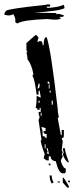

<svg xmlns="http://www.w3.org/2000/svg" viewBox="-98 -852 364 882"><path d="M65.4 -691.4Q72.3 -691.4 79.1 -676.8Q74.2 -668.9 74.2 -658.2L84 -663.1H88.9Q97.7 -663.1 97.7 -644.5H102.5Q102.5 -681.6 116.2 -681.6Q134.8 -633.8 167 -352.5Q167 -333 171.9 -315.4Q171.9 -310.5 167 -310.5L181.6 -231.4H185.5V-254.9H195.3V-226.6Q195.3 -217.8 185.5 -217.8Q185.5 -212.9 190.4 -204.1L185.5 -162.1L190.4 -152.3L185.5 -143.6L190.4 -133.8Q181.6 -119.1 181.6 -111.3Q192.4 -78.1 204.1 -78.1V-64.5Q204.1 -55.7 195.3 -55.7H190.4Q171.9 -55.7 158.2 -111.3Q134.8 -114.3 134.8 -133.8H126V-115.2H116.2L102.5 -125L107.4 -143.6Q88.9 -194.3 88.9 -208H92.8L79.1 -300.8Q84 -310.5 84 -315.4Q79.1 -323.2 79.1 -337.9H88.9V-356.4H84V-347.7H74.2Q74.2 -356.4 65.4 -356.4Q70.3 -371.1 70.3 -412.1L88.9 -403.3V-408.2L84 -435.5H79.1V-417H70.3Q60.5 -493.2 51.8 -501V-504.9Q51.8 -509.8 55.7 -509.8Q47.9 -554.7 28.3 -580.1Q28.3 -593.8 23.4 -612.3H28.3L23.4 -621.1V-654.3ZM121.1 -477.5V-467.8H129.9Q129.9 -477.5 121.1 -477.5ZM79.1 -467.8 74.2 -445.3Q84 -445.3 84 -459V-467.8ZM126 -463.9V-445.3H129.9V-463.9ZM129.9 -435.5V-426.8H134.8V-435.5ZM79.1 -389.6V-379.9H84V-389.6ZM139.6 -389.6V-371.1H144.5V-389.6ZM88.9 -334V-319.3H92.8V-334ZM92.8 -268.6V-263.7Q97.7 -255.9 97.7 -245.1V-226.6Q111.3 -226.6 111.3 -217.8H116.2V-236.3Q102.5 -236.3 102.5 -245.1V-250H111.3V-263.7Q95.7 -268.6 92.8 -268.6ZM107.4 -189.5V-170.9H111.3V-189.5ZM116.2 -170.9V-167Q121.1 -157.2 121.1 -152.3Q116.2 -152.3 116.2 -148.4L126 -143.6V-148.4L121.1 -170.9ZM190.4 -170.9H200.2Q200.2 -154.3 218.8 -106.4H213.9Q198.2 -118.2 190.4 -143.6L195.3 -152.3Q190.4 -161.1 190.4 -170.9ZM126 -101.6Q134.8 -100.6 134.8 -92.8H126ZM129.9 -45.9H139.6Q139.6 -27.3 148.4 -13.7L139.6 -8.8Q129.9 -25.4 129.9 -45.9ZM190.4 -37.1Q196.3 -37.1 218.8 4.9V9.8H213.9Q209 9.8 190.4 -13.7ZM213.9 -22.5H222.7V-13.7Q213.9 -13.7 213.9 -22.5ZM167 -18.6H176.8V-13.7H167ZM-18.6 -744.1Q-22.5 -746.1 -24.9 -748Q-27.3 -750 -28.3 -752L-27.3 -759.8Q-27.3 -771.5 -37.1 -787.1Q-46.9 -781.2 -58.6 -781.2Q-67.4 -781.2 -77.1 -784.2L-78.1 -787.1Q-78.1 -792 -70.3 -802.7Q-54.7 -812.5 106.4 -829.1Q118.2 -832 125 -832Q131.8 -832 133.8 -829.1L129.9 -821.3H115.2L120.1 -815.4Q175.8 -819.3 193.4 -830.1L197.3 -823.2L198.2 -814.5Q177.7 -801.8 59.6 -793.9L162.1 -792Q160.2 -791 160.2 -789.1L161.1 -786.1Q164.1 -788.1 168.9 -788.1Q178.7 -788.1 196.3 -781.2Q194.3 -778.3 192.9 -776.4Q191.4 -774.4 188.5 -774.4H178.7L174.8 -772.5L182.6 -767.6Q173.8 -761.7 156.2 -761.7Q141.6 -761.7 120.1 -764.6Q7.8 -760.7 -18.6 -744.1Z"/></svg>

Font: Blackcraft
Style: Regular
Weight: 400
Designer: GGBotNet
Foundry: GGBotNet
Version: 1.00